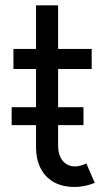

<svg xmlns="http://www.w3.org/2000/svg" viewBox="-20 -704 408 731"><path d="M117.2 -143.6V-227.5H24.4V-295.9H117.2V-441.4H31.2V-517.6H117.2V-683.6H201.2V-517.6H329.1V-441.4H201.2V-295.9H297.9V-227.5H201.2V-152.3Q201.2 -112.8 219 -91.6Q236.8 -70.3 266.6 -70.3Q285.2 -70.3 308.6 -82L340.8 -7.8Q301.8 7.8 264.6 7.8Q216.8 7.8 183.8 -11.2Q150.9 -30.3 134 -64.5Q117.2 -98.6 117.2 -143.6Z"/></svg>

Font: Reddit Sans Vanilla
Style: Regular
Weight: 400
Designer: Stephen Hutchings
Foundry: Reddit
Version: Version 1.013